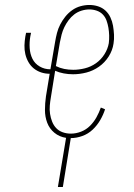

<svg xmlns="http://www.w3.org/2000/svg" viewBox="-20 -548 540 773"><path d="M213 205 246 7Q219 3 199 -13.5Q179 -30 170 -54Q161 -78 161 -105Q161 -132 165 -160L180 -251Q162 -251 145.5 -256.5Q129 -262 116 -272.5Q103 -283 94.5 -298Q86 -313 82 -330Q78 -347 78.5 -365Q79 -383 82 -401L85 -416H105L102 -401Q98 -378 99.5 -354.5Q101 -331 110.5 -311.5Q120 -292 139.5 -280.5Q159 -269 183 -269L202 -380Q205 -398 209.5 -415.5Q214 -433 222.5 -449.5Q231 -466 243 -481Q255 -496 270.5 -507Q286 -518 304 -523Q322 -528 340 -528Q358 -528 375 -522.5Q392 -517 404.5 -505.5Q417 -494 424.5 -478Q432 -462 435 -444.5Q438 -427 439 -408.5Q440 -390 437 -372Q433 -345 417.5 -320.5Q402 -296 378.5 -279.5Q355 -263 328 -256Q301 -249 274 -249Q255 -249 236.5 -252.5Q218 -256 202 -263L185 -157Q182 -140 180.5 -123Q179 -106 181.5 -89.5Q184 -73 190 -58Q196 -43 206.5 -32Q217 -21 232.5 -15.5Q248 -10 265 -10Q286 -10 306.5 -18Q327 -26 342.5 -41.5Q358 -57 368.5 -76Q379 -95 386 -115L403 -108Q396 -86 383.5 -64.5Q371 -43 353 -26Q335 -9 311.5 -0.5Q288 8 265 8L233 205ZM275 -267Q298 -267 322 -273Q346 -279 366.5 -293.5Q387 -308 400.5 -329.5Q414 -351 418 -374Q420 -390 419.5 -405.5Q419 -421 416.5 -436Q414 -451 409 -465Q404 -479 394 -489.5Q384 -500 369.5 -505Q355 -510 340 -510Q324 -510 308 -505Q292 -500 279 -490Q266 -480 256 -466.5Q246 -453 239 -438.5Q232 -424 228 -408.5Q224 -393 221 -377L205 -282Q221 -274 238.5 -270.5Q256 -267 275 -267Z"/></svg>

Font: Iosevka Curly Slab Thin
Style: Italic
Weight: 100
Italic angle: -9°
Monospace: yes
Designer: Belleve Invis
Foundry: Belleve Invis
Version: Version 22.1.2; ttfautohint (v1.8.4)